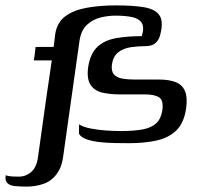

<svg xmlns="http://www.w3.org/2000/svg" viewBox="-48 -526 767 712"><path d="M-27 124Q-25 125 -17.5 126.5Q-10 128 1 128.5Q12 129 22 129Q48 129 68 111.5Q88 94 93 56Q99 13 104 -22.5Q109 -58 113.5 -90.5Q118 -123 122.5 -155Q127 -187 132.5 -223Q138 -259 144 -302Q139 -302 125 -302Q111 -302 96.5 -302Q82 -302 77 -302Q78 -305 78.5 -308.5Q79 -312 80.5 -322Q82 -332 84 -352Q89 -352 103.5 -352Q118 -352 132 -352Q146 -352 151 -352L157 -401Q164 -443 194 -465.5Q224 -488 272.5 -497Q321 -506 383 -506Q447 -506 487 -499Q527 -492 542.5 -470.5Q558 -449 548 -405Q544 -383 534 -372Q524 -361 513.5 -358Q503 -355 495 -355Q465 -355 437.5 -351Q410 -347 391 -332.5Q372 -318 367 -287Q364 -262 374.5 -250Q385 -238 405.5 -234.5Q426 -231 451 -231Q476 -231 499.5 -231Q523 -231 542 -231Q579 -231 603.5 -221.5Q628 -212 638 -188Q648 -164 642 -123Q634 -69 605 -41.5Q576 -14 531 -4.5Q486 5 430 5Q407 5 378.5 4.5Q350 4 322 1Q294 -2 273 -9.5Q252 -17 245 -30V-65Q260 -55 288 -49.5Q316 -44 346 -42Q376 -40 399 -40Q448 -40 480.5 -46Q513 -52 531 -68.5Q549 -85 554 -117Q559 -154 542 -165Q525 -176 488 -176Q470 -176 455.5 -176Q441 -176 427 -176Q413 -176 395 -176Q360 -176 331.5 -182.5Q303 -189 288 -211Q273 -233 279 -278Q287 -328 313.5 -352.5Q340 -377 382.5 -384.5Q425 -392 478 -392Q488 -426 477 -442Q466 -458 440.5 -463Q415 -468 380 -468Q353 -468 324.5 -461Q296 -454 274.5 -434Q253 -414 247 -376L186 56Q182 85 171.5 104.5Q161 124 146.5 136.5Q132 149 115.5 155Q99 161 82.5 163.5Q66 166 52 166Q26 166 7 164Q-12 162 -21 152.5Q-30 143 -27 124Z"/></svg>

Font: Genos Thin Medium
Style: Italic
Weight: 500
Italic angle: -8°
Version: Version 1.010